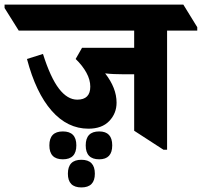

<svg xmlns="http://www.w3.org/2000/svg" viewBox="-88 -646 883 840"><path d="M299 -83Q207 -83 138 -161.5Q69 -240 30 -388L100 -410Q133 -306 170 -258Q207 -210 250 -210Q307 -210 307 -267Q307 -297 290 -328Q273 -359 243 -388L271 -437H499V-512H-6L-68 -611V-626H714L775 -527V-512H643V9H627L499 -74V-321H455Q431 -321 410 -322Q389 -323 372 -325Q422 -261 422 -197Q422 -150 390 -116.5Q358 -83 299 -83ZM187 51Q128 51 128 -10Q128 -71 187 -71Q246 -71 246 -10Q246 51 187 51ZM346 51Q287 51 287 -10Q287 -71 346 -71Q403 -71 403 -10Q403 51 346 51ZM268 174Q209 174 209 114Q209 53 268 53Q327 53 327 114Q327 174 268 174Z"/></svg>

Font: Noto Serif Devanagari ExtraBold
Style: Regular
Weight: 800
Designer: Universal Thirst, Indian Type Foundry and the Monotype Design Team
Foundry: Monotype Imaging Inc.
Version: Version 2.004; ttfautohint (v1.8.4.7-5d5b)